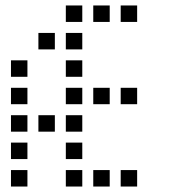

<svg xmlns="http://www.w3.org/2000/svg" viewBox="-20 -700 640 700"><path d="M221 -680Q220 -680 220 -680Q220 -680 220 -679V-621Q220 -620 220 -620Q220 -620 221 -620H279Q280 -620 280 -620Q280 -620 280 -621V-679Q280 -680 280 -680Q280 -680 279 -680ZM321 -680Q320 -680 320 -680Q320 -680 320 -679V-621Q320 -620 320 -620Q320 -620 321 -620H379Q380 -620 380 -620Q380 -620 380 -621V-679Q380 -680 380 -680Q380 -680 379 -680ZM421 -680Q420 -680 420 -680Q420 -680 420 -679V-621Q420 -620 420 -620Q420 -620 421 -620H479Q480 -620 480 -620Q480 -620 480 -621V-679Q480 -680 480 -680Q480 -680 479 -680ZM121 -580Q120 -580 120 -580Q120 -580 120 -579V-521Q120 -520 120 -520Q120 -520 121 -520H179Q180 -520 180 -520Q180 -520 180 -521V-579Q180 -580 180 -580Q180 -580 179 -580ZM221 -580Q220 -580 220 -580Q220 -580 220 -579V-521Q220 -520 220 -520Q220 -520 221 -520H279Q280 -520 280 -520Q280 -520 280 -521V-579Q280 -580 280 -580Q280 -580 279 -580ZM21 -480Q20 -480 20 -480Q20 -480 20 -479V-421Q20 -420 20 -420Q20 -420 21 -420H79Q80 -420 80 -420Q80 -420 80 -421V-479Q80 -480 80 -480Q80 -480 79 -480ZM221 -480Q220 -480 220 -480Q220 -480 220 -479V-421Q220 -420 220 -420Q220 -420 221 -420H279Q280 -420 280 -420Q280 -420 280 -421V-479Q280 -480 280 -480Q280 -480 279 -480ZM21 -380Q20 -380 20 -380Q20 -380 20 -379V-321Q20 -320 20 -320Q20 -320 21 -320H79Q80 -320 80 -320Q80 -320 80 -321V-379Q80 -380 80 -380Q80 -380 79 -380ZM221 -380Q220 -380 220 -380Q220 -380 220 -379V-321Q220 -320 220 -320Q220 -320 221 -320H279Q280 -320 280 -320Q280 -320 280 -321V-379Q280 -380 280 -380Q280 -380 279 -380ZM321 -380Q320 -380 320 -380Q320 -380 320 -379V-321Q320 -320 320 -320Q320 -320 321 -320H379Q380 -320 380 -320Q380 -320 380 -321V-379Q380 -380 380 -380Q380 -380 379 -380ZM421 -380Q420 -380 420 -380Q420 -380 420 -379V-321Q420 -320 420 -320Q420 -320 421 -320H479Q480 -320 480 -320Q480 -320 480 -321V-379Q480 -380 480 -380Q480 -380 479 -380ZM21 -280Q20 -280 20 -280Q20 -280 20 -279V-221Q20 -220 20 -220Q20 -220 21 -220H79Q80 -220 80 -220Q80 -220 80 -221V-279Q80 -280 80 -280Q80 -280 79 -280ZM121 -280Q120 -280 120 -280Q120 -280 120 -279V-221Q120 -220 120 -220Q120 -220 121 -220H179Q180 -220 180 -220Q180 -220 180 -221V-279Q180 -280 180 -280Q180 -280 179 -280ZM221 -280Q220 -280 220 -280Q220 -280 220 -279V-221Q220 -220 220 -220Q220 -220 221 -220H279Q280 -220 280 -220Q280 -220 280 -221V-279Q280 -280 280 -280Q280 -280 279 -280ZM21 -180Q20 -180 20 -180Q20 -180 20 -179V-121Q20 -120 20 -120Q20 -120 21 -120H79Q80 -120 80 -120Q80 -120 80 -121V-179Q80 -180 80 -180Q80 -180 79 -180ZM221 -180Q220 -180 220 -180Q220 -180 220 -179V-121Q220 -120 220 -120Q220 -120 221 -120H279Q280 -120 280 -120Q280 -120 280 -121V-179Q280 -180 280 -180Q280 -180 279 -180ZM21 -80Q20 -80 20 -80Q20 -80 20 -79V-21Q20 -20 20 -20Q20 -20 21 -20H79Q80 -20 80 -20Q80 -20 80 -21V-79Q80 -80 80 -80Q80 -80 79 -80ZM221 -80Q220 -80 220 -80Q220 -80 220 -79V-21Q220 -20 220 -20Q220 -20 221 -20H279Q280 -20 280 -20Q280 -20 280 -21V-79Q280 -80 280 -80Q280 -80 279 -80ZM321 -80Q320 -80 320 -80Q320 -80 320 -79V-21Q320 -20 320 -20Q320 -20 321 -20H379Q380 -20 380 -20Q380 -20 380 -21V-79Q380 -80 380 -80Q380 -80 379 -80ZM421 -80Q420 -80 420 -80Q420 -80 420 -79V-21Q420 -20 420 -20Q420 -20 421 -20H479Q480 -20 480 -20Q480 -20 480 -21V-79Q480 -80 480 -80Q480 -80 479 -80Z"/></svg>

Font: Doto Medium
Style: Regular
Weight: 500
Monospace: yes
Version: Version 1.000